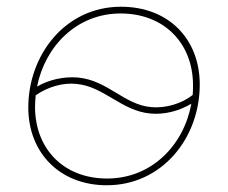

<svg xmlns="http://www.w3.org/2000/svg" viewBox="-20 -545 677 570"><path d="M426 -208C467 -204 511 -215 548 -237C526 -115 431 -15 298 -15C168 -15 84 -104 84 -228C84 -239 85 -251 86 -262C121 -287 167 -300 206 -296C288 -289 340 -216 426 -208ZM297 5C461 5 573 -135 573 -294C573 -429 481 -525 339 -525C173 -525 64 -381 64 -226C64 -91 158 5 297 5ZM90 -288C114 -408 208 -505 338 -505C468 -505 553 -416 553 -292C553 -282 553 -272 552 -263C519 -237 471 -223 429 -227C348 -234 300 -307 210 -315C170 -318 126 -309 90 -288Z"/></svg>

Font: Fixel Display Thin
Style: Italic
Weight: 100
Italic angle: -10°
Designer: AlfaBravo + MacPaw
Foundry: Kyrylo Tkachov, Marchela Mozhyna, Serhii Makarenko, Maria Weinstein, Zakhar Kryvoshyya
Version: Version 1.210;Glyphs 3.2 (3217)